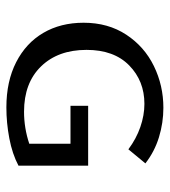

<svg xmlns="http://www.w3.org/2000/svg" viewBox="14 -528 520 587"><g transform="rotate(90 273.5 -234.0)"><path d="M486 -244V-31Q450 -12 402.5 -3Q355 6 308 6Q228 6 169.5 -24Q111 -54 80 -107Q49 -160 49 -230Q49 -305 85.5 -360.5Q122 -416 181.5 -445Q241 -474 309 -474Q355 -474 399 -460.5Q443 -447 479 -419L436 -367Q404 -391 368 -403.5Q332 -416 297 -416Q227 -416 179.5 -369.5Q132 -323 132 -239Q132 -152 182.5 -100Q233 -48 321 -48Q371 -48 419 -64V-190H303V-244Z"/></g></svg>

Font: Ysabeau SC Medium
Style: Regular
Weight: 500
Designer: Christian Thalmann (Catharsis Fonts)
Version: Version 0.003